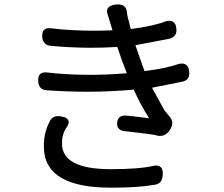

<svg xmlns="http://www.w3.org/2000/svg" viewBox="-20 -789 1040 891"><path d="M157.2 -417Q157.2 -436.5 166 -444.8Q174.8 -453.1 188.5 -453.1Q191.4 -453.1 194.3 -453.1Q371.1 -432.6 568.4 -449.2Q544.9 -508.8 524.4 -571.3Q464.8 -567.4 404.3 -567.4Q310.5 -567.4 216.8 -576.2Q198.2 -577.1 188.5 -587.9Q175.8 -600.6 175.8 -621.1Q175.8 -641.6 184.1 -649.9Q192.4 -658.2 207 -658.2Q210.9 -658.2 212.9 -658.2Q308.6 -646.5 414.1 -646.5Q457 -646.5 502 -648.4L478.5 -725.6Q476.6 -731.4 476.6 -737.3Q476.6 -748 485.4 -756.3Q494.1 -764.6 514.6 -767.6Q521.5 -768.6 527.3 -768.6Q547.9 -768.6 558.6 -757.8Q566.4 -750 568.4 -736.3Q568.4 -736.3 568.4 -735.4Q569.3 -718.8 586.9 -654.3Q694.3 -668 752.9 -691.4Q757.8 -692.4 765.6 -692.4Q779.3 -692.4 787.6 -684.6Q795.9 -676.8 797.9 -660.2Q798.8 -654.3 798.8 -648.4Q798.8 -618.2 766.6 -609.4L608.4 -579.1L650.4 -459Q752.9 -471.7 812.5 -493.2Q817.4 -494.1 825.2 -494.1Q837.9 -494.1 846.7 -485.8Q855.5 -477.5 857.4 -460Q858.4 -454.1 858.4 -448.2Q858.4 -417 827.1 -410.2L685.5 -381.8L742.2 -278.3L767.6 -247.1Q779.3 -233.4 779.3 -217.8Q779.3 -202.1 767.6 -184.6Q750 -158.2 722.7 -158.2Q711.9 -158.2 709 -160.2Q698.2 -165 556.6 -180.7Q540 -182.6 531.7 -191.4Q523.4 -200.2 523.4 -213.9Q523.4 -233.4 533.2 -243.2Q543 -252.9 559.6 -252.9Q574.2 -252.9 671.9 -240.2Q632.8 -301.8 600.6 -373Q489.3 -363.3 388.7 -363.3Q288.1 -363.3 197.3 -370.1Q179.7 -371.1 168.9 -380.9Q157.2 -392.6 157.2 -417ZM267.6 -123Q267.6 -3.9 494.1 -3.9Q629.9 -3.9 698.2 -20.5Q702.1 -20.5 705.1 -20.5Q718.8 -20.5 727.1 -12.2Q735.4 -3.9 735.4 16.6Q735.4 64.5 697.3 68.4Q621.1 82 495.1 82Q302.7 82 228.5 8.8Q183.6 -36.1 183.6 -108.4Q183.6 -110.4 183.6 -112.3Q183.6 -174.8 210 -223.6Q220.7 -250 250 -250Q257.8 -250 266.6 -248Q284.2 -245.1 291.5 -237.8Q298.8 -230.5 298.8 -222.2Q298.8 -213.9 293.9 -205.1Q293.9 -204.1 293.9 -204.1Q267.6 -172.9 267.6 -123Z"/></svg>

Font: TaiwanPearl
Style: Regular
Weight: 400
Version: Version 2.102